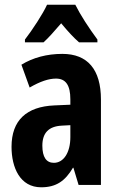

<svg xmlns="http://www.w3.org/2000/svg" viewBox="-20 -786 504 816"><path d="M300 -766H180C163 -728 117 -658 86 -618V-606H165C185 -624 211 -653 240 -687C268 -653 293 -626 316 -606H394V-618C357 -668 322 -722 300 -766ZM245 -557C179 -557 120 -541 71 -511L106 -414C151 -440 187 -452 218 -452C260 -452 279 -423 279 -364V-341L211 -338C93 -333 29 -275 29 -162C29 -74 65 10 155 10C219 10 257 -17 290 -73H292L314 0H409V-363C409 -491 352 -557 245 -557ZM242 -252 279 -254V-203C279 -137 250 -94 209 -94C177 -94 160 -118 160 -167C160 -221 187 -249 242 -252Z"/></svg>

Font: Noto Sans Myanmar UI ExtraCondensed
Style: Bold
Weight: 700
Width: 2
Designer: Monotype Design Team
Foundry: Monotype Imaging Inc.
Version: Version 2.103